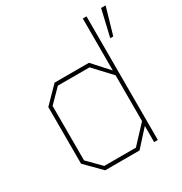

<svg xmlns="http://www.w3.org/2000/svg" viewBox="-171 -865 942 992"><g transform="rotate(-30 299.5 -368.5)"><path d="M171 0 80 -92V-430L171 -523H376L463 -427V-737H485V0H463V-96L376 0ZM535 -578 572 -737H599L553 -578ZM178 -22H367L463 -125V-398L367 -501H178L102 -424V-99Z"/></g></svg>

Font: Tomorrow Thin
Style: Regular
Weight: 250
Designer: Tony de Marco, Monica Rizzolli
Foundry: Just in Type
Version: Version 2.002